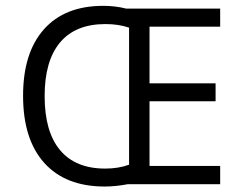

<svg xmlns="http://www.w3.org/2000/svg" viewBox="-20 -645 853 674"><path d="M752.9 1.5H429.2Q386.2 9.8 347.7 9.8Q210 9.8 135.5 -73Q61 -155.8 61 -308.6Q61 -460 134.3 -542.2Q207.5 -624.5 342.3 -624.5Q385.3 -624.5 423.3 -614.7H752.9V-551.3H504.9V-352.5H736.8V-289.6H504.9V-62.5H752.9ZM350.1 -560.5Q245.1 -560.5 190.9 -496.1Q136.7 -431.6 136.7 -307.6Q136.7 -182.6 190.9 -117.9Q245.1 -53.2 349.1 -53.2Q396.5 -53.2 433.1 -66.9V-547.9Q396.5 -560.5 350.1 -560.5Z"/></svg>

Font: XL-Viking
Style: Regular
Weight: 400
Foundry: Ascender Corporation
Version: Version 1.10 March 23, 2015